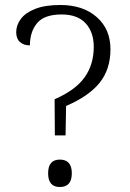

<svg xmlns="http://www.w3.org/2000/svg" viewBox="-20 -744 522 770"><path d="M199 -346Q282 -382 319 -433.5Q356 -485 356 -556Q356 -615 323.5 -650.5Q291 -686 227 -686Q158 -686 129 -651.5Q100 -617 100 -562Q75 -562 60 -575.5Q45 -589 45 -615Q45 -643 63.5 -668Q82 -693 121.5 -708.5Q161 -724 222 -724Q313 -724 368 -675.5Q423 -627 423 -547Q423 -466 379.5 -412Q336 -358 245 -319L243 -201H200ZM173 -49Q173 -104 220 -104Q268 -104 268 -49Q268 6 220 6Q173 6 173 -49Z"/></svg>

Font: Noto Serif Light
Style: Regular
Weight: 300
Designer: Monotype Design Team
Foundry: Monotype Imaging Inc.
Version: Version 1.001